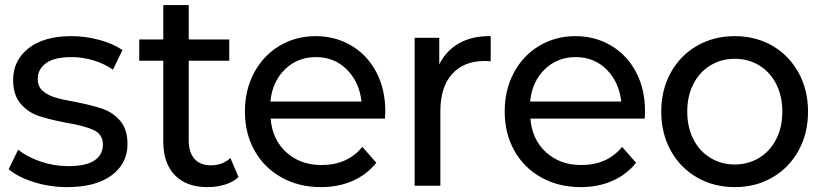

<svg xmlns="http://www.w3.org/2000/svg" viewBox="-20 -738 3263 763"><path d="M14.4 -65.6 52.2 -143.3Q87.8 -114.4 141.1 -96.1Q194.4 -77.8 251.1 -77.8Q322.2 -77.8 355.6 -100.6Q388.9 -123.3 388.9 -163.3Q388.9 -203.3 353.3 -220.6Q317.8 -237.8 244.4 -250Q175.6 -263.3 133.9 -277.2Q92.2 -291.1 62.2 -325.6Q32.2 -360 32.2 -421.1Q32.2 -497.8 93.3 -546.1Q154.4 -594.4 264.4 -594.4Q320 -594.4 375 -579.4Q430 -564.4 466.7 -538.9L428.9 -461.1Q393.3 -485.6 350.6 -498.3Q307.8 -511.1 264.4 -511.1Q196.7 -511.1 163.3 -487.2Q130 -463.3 130 -424.4Q130 -394.4 149.4 -377.2Q168.9 -360 197.8 -351.1Q226.7 -342.2 277.8 -333.3Q344.4 -320 386.1 -306.1Q427.8 -292.2 457.2 -258.3Q486.7 -224.4 486.7 -165.6Q486.7 -87.8 423.3 -41.1Q360 5.6 246.7 5.6Q177.8 5.6 114.4 -14.4Q51.1 -34.4 14.4 -65.6Z M804.4 5.6Q721.1 5.6 675 -41.7Q628.9 -88.9 628.9 -175.6V-496.7H533.3V-581.1H628.9V-717.8H730V-581.1H891.1V-496.7H730V-180Q730 -132.2 752.8 -106.7Q775.6 -81.1 817.8 -81.1Q864.4 -81.1 895.6 -110L927.8 -34.4Q906.7 -14.4 873.9 -4.4Q841.1 5.6 804.4 5.6Z M1510 -266.7H1055.6Q1062.2 -183.3 1117.8 -132.8Q1173.3 -82.2 1257.8 -82.2Q1361.1 -82.2 1420 -154.4L1475.6 -91.1Q1436.7 -43.3 1380.6 -18.9Q1324.4 5.6 1255.6 5.6Q1167.8 5.6 1098.9 -32.8Q1030 -71.1 991.7 -139.4Q953.3 -207.8 953.3 -294.4Q953.3 -381.1 990 -449.4Q1026.7 -517.8 1091.1 -556.1Q1155.6 -594.4 1234.4 -594.4Q1312.2 -594.4 1375.6 -557.2Q1438.9 -520 1475 -452.2Q1511.1 -384.4 1511.1 -295.6ZM1054.4 -334.4H1416.7Q1407.8 -412.2 1358.3 -461.7Q1308.9 -511.1 1235.6 -511.1Q1162.2 -511.1 1112.2 -462.2Q1062.2 -413.3 1054.4 -334.4Z M1930 -594.4V-494.4Q1921.1 -495.6 1905.6 -495.6Q1823.3 -495.6 1776.7 -443.9Q1730 -392.2 1730 -295.6V0H1627.8V-587.8H1725.6V-482.2Q1753.3 -537.8 1805.6 -566.7Q1857.8 -595.6 1930 -594.4Z M2542.2 -266.7H2087.8Q2094.4 -183.3 2150 -132.8Q2205.6 -82.2 2290 -82.2Q2393.3 -82.2 2452.2 -154.4L2507.8 -91.1Q2468.9 -43.3 2412.8 -18.9Q2356.7 5.6 2287.8 5.6Q2200 5.6 2131.1 -32.8Q2062.2 -71.1 2023.9 -139.4Q1985.6 -207.8 1985.6 -294.4Q1985.6 -381.1 2022.2 -449.4Q2058.9 -517.8 2123.3 -556.1Q2187.8 -594.4 2266.7 -594.4Q2344.4 -594.4 2407.8 -557.2Q2471.1 -520 2507.2 -452.2Q2543.3 -384.4 2543.3 -295.6ZM2086.7 -334.4H2448.9Q2440 -412.2 2390.6 -461.7Q2341.1 -511.1 2267.8 -511.1Q2194.4 -511.1 2144.4 -462.2Q2094.4 -413.3 2086.7 -334.4Z M2607.8 -294.4Q2607.8 -381.1 2645.6 -449.4Q2683.3 -517.8 2750 -556.1Q2816.7 -594.4 2900 -594.4Q2983.3 -594.4 3049.4 -556.1Q3115.6 -517.8 3153.3 -449.4Q3191.1 -381.1 3191.1 -294.4Q3191.1 -207.8 3153.3 -139.4Q3115.6 -71.1 3049.4 -32.8Q2983.3 5.6 2900 5.6Q2816.7 5.6 2750 -32.8Q2683.3 -71.1 2645.6 -139.4Q2607.8 -207.8 2607.8 -294.4ZM3088.9 -294.4Q3088.9 -356.7 3064.4 -404.4Q3040 -452.2 2996.7 -478.3Q2953.3 -504.4 2900 -504.4Q2846.7 -504.4 2803.3 -478.3Q2760 -452.2 2735.6 -404.4Q2711.1 -356.7 2711.1 -294.4Q2711.1 -232.2 2735.6 -184.4Q2760 -136.7 2803.3 -110.6Q2846.7 -84.4 2900 -84.4Q2953.3 -84.4 2996.7 -110.6Q3040 -136.7 3064.4 -184.4Q3088.9 -232.2 3088.9 -294.4Z"/></svg>

Font: Paperlogy 5 Medium
Style: Regular
Weight: 500
Designer: redesigned by Lee Juim, glyphs from Gmarket Sans & Montserrat
Foundry: PT&
Version: Version 1.001